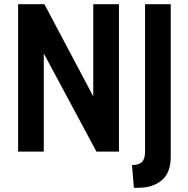

<svg xmlns="http://www.w3.org/2000/svg" viewBox="-20 -720 893 912"><path d="M66 0V-700H191L423 -262V-700H545V0H438L188 -466V0ZM616 172 607 64Q640 64 654.5 49.2Q669 34.5 669 1V-700H791V24Q791 100.5 748.5 136.2Q706 172 637 172Z"/></svg>

Font: Cabin Condensed
Style: Bold
Weight: 700
Width: 3
Designer: Pablo Impallari
Foundry: Pablo Impallari. http://www.impallari.com Igino Marini. http://www.ikern.com
Version: Version 3.001; ttfautohint (v1.8.3)